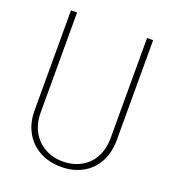

<svg xmlns="http://www.w3.org/2000/svg" viewBox="-139 -856 883 982"><g transform="rotate(20 302.5 -365.0)"><path d="M79 -205V-750H112V-206Q112 -146 137 -101.5Q162 -57 205.5 -33Q249 -9 303 -9Q357 -9 400.5 -32.5Q444 -56 468.5 -100.5Q493 -145 493 -206V-750H526V-207Q526 -138 498 -86.5Q470 -35 419.5 -7.5Q369 20 304 20Q239 20 188 -7.5Q137 -35 108 -86Q79 -137 79 -205Z"/></g></svg>

Font: Poiret One
Style: Regular
Weight: 400
Designer: Denis Masharov (denis.masharov@gmail.com), Cyreal (Charset Expansion)
Foundry: Denis Masharov
Version: Version 1.101